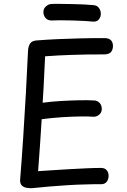

<svg xmlns="http://www.w3.org/2000/svg" viewBox="-20 -978 668 1013"><path d="M147 15Q136 15 121.5 13Q107 11 96.5 2Q86 -7 86 -27Q95 -139 102.5 -254.5Q110 -370 116.5 -485.5Q123 -601 128 -713Q130 -737 140.5 -750.5Q151 -764 177 -765Q229 -769 284 -771.5Q339 -774 400 -775.5Q461 -777 530 -777Q555 -777 565.5 -765.5Q576 -754 576 -736Q576 -716 565.5 -703.5Q555 -691 530 -691Q482 -691 440.5 -690.5Q399 -690 361.5 -688.5Q324 -687 289 -685.5Q254 -684 218 -681Q216 -642 214 -600Q212 -558 210 -516.5Q208 -475 205 -436Q249 -442 299.5 -445Q350 -448 397 -449Q444 -450 475 -448Q492 -448 504 -436.5Q516 -425 517 -406Q518 -386 504.5 -374Q491 -362 475 -362Q450 -364 404.5 -363.5Q359 -363 305.5 -359.5Q252 -356 200 -349Q196 -281 191 -211.5Q186 -142 181 -75Q216 -77 258.5 -80Q301 -83 347 -85.5Q393 -88 436 -90Q479 -92 513 -92Q533 -92 543 -80Q553 -68 553 -51Q553 -32 543 -19Q533 -6 513 -6Q493 -6 472.5 -6Q452 -6 432 -5Q385 -4 337 -1Q289 2 241.5 6Q194 10 147 15ZM251 -870Q232 -870 220.5 -883Q209 -896 209 -915Q209 -932 222 -944Q235 -956 251 -957Q269 -958 298.5 -957.5Q328 -957 361 -956.5Q394 -956 424 -954.5Q454 -953 472 -951Q492 -950 502 -936Q512 -922 512 -906Q512 -889 502 -876Q492 -863 472 -864Q454 -866 424.5 -867.5Q395 -869 361.5 -870Q328 -871 298.5 -871Q269 -871 251 -870Z"/></svg>

Font: Playpen Sans Deva
Style: Regular
Weight: 400
Designer: Pooja Saxena, Gunjan Panchal, Laura Meseguer, Veronika Burian, José Scaglione
Foundry: TypeTogether
Version: Version 2.000